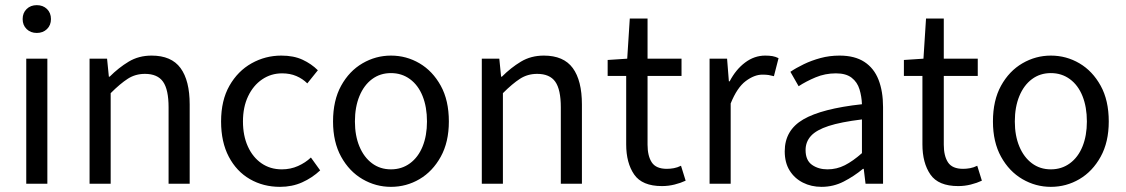

<svg xmlns="http://www.w3.org/2000/svg" viewBox="-20 -714 4374 746"><path d="M82 0V-486H164V0ZM123 -586Q99 -586 83.5 -601Q68 -616 68 -640Q68 -664 83.5 -679Q99 -694 123 -694Q147 -694 162.5 -679Q178 -664 178 -640Q178 -616 162.5 -601Q147 -586 123 -586Z M328 0V-486H396L403 -416H406Q441 -451 480 -474.5Q519 -498 569 -498Q646 -498 681.5 -449.5Q717 -401 717 -308V0H635V-297Q635 -366 613.5 -396.5Q592 -427 543 -427Q506 -427 476.5 -408Q447 -389 410 -352V0Z M1068 12Q1003 12 951 -18Q899 -48 869 -105Q839 -162 839 -242Q839 -324 871.5 -381Q904 -438 957.5 -468Q1011 -498 1073 -498Q1121 -498 1155.5 -482Q1190 -466 1215 -441L1174 -390Q1156 -408 1131.5 -418.5Q1107 -429 1076 -429Q1033 -429 998.5 -405.5Q964 -382 944 -340Q924 -298 924 -242Q924 -187 943 -145Q962 -103 996 -79.5Q1030 -56 1075 -56Q1109 -56 1138 -69Q1167 -82 1188 -102L1224 -52Q1193 -23 1154 -5.5Q1115 12 1068 12Z M1499 12Q1440 12 1388.5 -18Q1337 -48 1305.5 -105Q1274 -162 1274 -242Q1274 -324 1305.5 -381Q1337 -438 1388.5 -468Q1440 -498 1499 -498Q1559 -498 1610 -468Q1661 -438 1692.5 -381Q1724 -324 1724 -242Q1724 -162 1692.5 -105Q1661 -48 1610 -18Q1559 12 1499 12ZM1499 -56Q1541 -56 1573 -79.5Q1605 -103 1622 -145Q1639 -187 1639 -242Q1639 -298 1622 -340.5Q1605 -383 1573 -406.5Q1541 -430 1499 -430Q1457 -430 1425.5 -406.5Q1394 -383 1376.5 -340.5Q1359 -298 1359 -242Q1359 -187 1376.5 -145Q1394 -103 1425.5 -79.5Q1457 -56 1499 -56Z M1852 0V-486H1920L1927 -416H1930Q1965 -451 2004 -474.5Q2043 -498 2093 -498Q2170 -498 2205.5 -449.5Q2241 -401 2241 -308V0H2159V-297Q2159 -366 2137.5 -396.5Q2116 -427 2067 -427Q2030 -427 2000.5 -408Q1971 -389 1934 -352V0Z M2552 9Q2475 9 2444 -36Q2413 -81 2413 -153V-419H2341V-481L2417 -486L2427 -642H2496V-486H2628V-419H2496V-152Q2496 -108 2512.5 -83Q2529 -58 2571 -58Q2584 -58 2598 -60.5Q2612 -63 2626 -70L2644 -12Q2625 -3 2601 3Q2577 9 2552 9Z M2737 0V-486H2805L2812 -398H2815Q2839 -444 2875 -471Q2911 -498 2953 -498Q2969 -498 2981 -496Q2993 -494 3005 -488L2987 -418Q2976 -421 2966.5 -422.5Q2957 -424 2942 -424Q2911 -424 2877.5 -399Q2844 -374 2819 -312V0Z M3172 12Q3132 12 3099.5 -4.5Q3067 -21 3048 -51.5Q3029 -82 3029 -126Q3029 -208 3101 -250Q3173 -292 3329 -309Q3328 -339 3319.5 -367Q3311 -395 3289 -412Q3267 -429 3228 -429Q3186 -429 3149 -413.5Q3112 -398 3083 -379L3051 -435Q3073 -450 3103 -464.5Q3133 -479 3168 -488.5Q3203 -498 3242 -498Q3301 -498 3338.5 -473.5Q3376 -449 3393.5 -404Q3411 -359 3411 -298V0H3343L3336 -58H3333Q3298 -29 3258 -8.5Q3218 12 3172 12ZM3195 -56Q3231 -56 3262.5 -72Q3294 -88 3329 -119V-250Q3247 -240 3199.5 -224.5Q3152 -209 3131 -186Q3110 -163 3110 -131Q3110 -91 3135 -73.5Q3160 -56 3195 -56Z M3703 9Q3626 9 3595 -36Q3564 -81 3564 -153V-419H3492V-481L3568 -486L3578 -642H3647V-486H3779V-419H3647V-152Q3647 -108 3663.5 -83Q3680 -58 3722 -58Q3735 -58 3749 -60.5Q3763 -63 3777 -70L3795 -12Q3776 -3 3752 3Q3728 9 3703 9Z M4063 12Q4004 12 3952.5 -18Q3901 -48 3869.5 -105Q3838 -162 3838 -242Q3838 -324 3869.5 -381Q3901 -438 3952.5 -468Q4004 -498 4063 -498Q4123 -498 4174 -468Q4225 -438 4256.5 -381Q4288 -324 4288 -242Q4288 -162 4256.5 -105Q4225 -48 4174 -18Q4123 12 4063 12ZM4063 -56Q4105 -56 4137 -79.5Q4169 -103 4186 -145Q4203 -187 4203 -242Q4203 -298 4186 -340.5Q4169 -383 4137 -406.5Q4105 -430 4063 -430Q4021 -430 3989.5 -406.5Q3958 -383 3940.5 -340.5Q3923 -298 3923 -242Q3923 -187 3940.5 -145Q3958 -103 3989.5 -79.5Q4021 -56 4063 -56Z"/></svg>

Font: Source Sans 3 ExtraLight
Style: Regular
Weight: 400
Version: Version 3.052;hotconv 1.1.0;makeotfexe 2.6.0